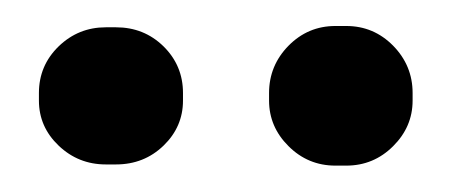

<svg xmlns="http://www.w3.org/2000/svg" viewBox="-20 -745 346 147"><path d="M236.8 -618.2Q215.8 -618.2 200.9 -633.1Q186 -647.9 186 -668V-673.8Q186 -694.8 200.9 -710Q215.8 -725.1 236.8 -725.1H245.1Q266.1 -725.1 281 -710Q295.9 -694.8 295.9 -673.8V-668Q295.9 -647.9 281 -633.1Q266.1 -618.2 245.1 -618.2ZM61 -619.1Q40 -619.1 24.9 -633.5Q9.8 -647.9 9.8 -668V-673.8Q9.8 -694.8 24.9 -709.5Q40 -724.1 61 -724.1H68.8Q90.3 -724.1 105.2 -709.5Q120.1 -694.8 120.1 -673.8V-668Q120.1 -647.9 105.2 -633.5Q90.3 -619.1 68.8 -619.1Z"/></svg>

Font: Neutral Grotesk
Style: Regular
Weight: 400
Designer: Nawras Khrais
Foundry: Nawras Khrais
Version: Version 1.000;PS 001.000;hotconv 1.0.88;makeotf.lib2.5.64775